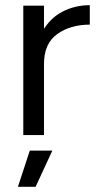

<svg xmlns="http://www.w3.org/2000/svg" viewBox="-20 -522 378 742"><path d="M327 -502V-426.8Q252 -426.8 201 -390.2Q150 -353.5 150 -275.2L113.8 -270.8Q113.8 -347.8 143.7 -400.1Q173.5 -452.3 221.8 -477.2Q270.2 -502 327 -502ZM70 -500H150V0H70ZM95.2 60H182.3L117.5 200H49.2Z"/></svg>

Font: Oak Sans Light
Style: Regular
Weight: 400
Designer: Erik Kennedy, Walven
Foundry: Erik Kennedy, Walven
Version: Version 1.100;Glyphs 3.1.2 (3151)